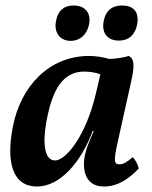

<svg xmlns="http://www.w3.org/2000/svg" viewBox="-20 -671 555 700"><path d="M238 -522C272 -522 296 -545 304 -579C314 -623 291 -651 248 -651C213 -651 192 -632 185 -598C175 -557 195 -522 238 -522ZM414 -523C449 -523 473 -544 480 -582C489 -631 463 -651 425 -651C391 -651 366 -635 358 -594C350 -552 370 -523 414 -523ZM464 -98C442 -79 429 -72 415 -72C395 -72 394 -86 410 -157L458 -373C474 -443 466 -457 450 -467C430 -461 404 -457 378 -456C359 -462 331 -467 305 -467C159 -467 56 -357 27 -210C1 -77 27 9 115 9C200 9 277 -82 318 -194H322C312 -171 298 -139 293 -119C278 -68 282 9 359 9C408 9 450 -18 486 -57C482 -72 474 -88 464 -98ZM181 -86C143 -86 131 -145 154 -252C173 -340 208 -410 286 -410C306 -410 328 -407 346 -400L331 -336C293 -170 218 -86 181 -86Z"/></svg>

Font: Vollkorn Semibold
Style: Italic
Weight: 600
Italic angle: -11°
Designer: Friedrich Althausen
Foundry: Friedrich Althausen
Version: Version 4.015;PS 004.015;hotconv 1.0.88;makeotf.lib2.5.64775